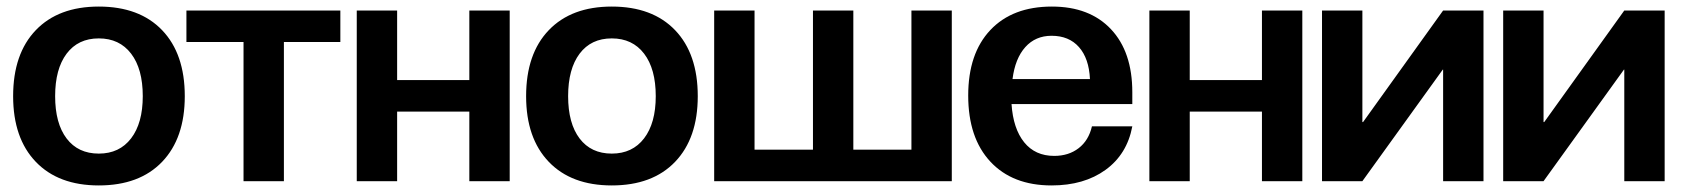

<svg xmlns="http://www.w3.org/2000/svg" viewBox="-20 -552 5122 585"><path d="M543 -259Q543 -131 474 -59Q405 13 281 13Q158 13 89 -59Q20 -131 20 -259Q20 -388 89 -460Q158 -532 281 -532Q405 -532 474 -460Q543 -388 543 -259ZM281 -84Q344 -84 379.5 -130.5Q415 -177 415 -259Q415 -342 379.5 -388.5Q344 -435 281 -435Q218 -435 183 -388.5Q148 -342 148 -259Q148 -176 183 -130Q218 -84 281 -84Z M1017 -424H845V0H722V-424H548V-520H1017Z M1067 0V-520H1190V-308H1410V-520H1533V0H1410V-212H1190V0Z M2106 -259Q2106 -131 2037 -59Q1968 13 1844 13Q1721 13 1652 -59Q1583 -131 1583 -259Q1583 -388 1652 -460Q1721 -532 1844 -532Q1968 -532 2037 -460Q2106 -388 2106 -259ZM1844 -84Q1907 -84 1942.5 -130.5Q1978 -177 1978 -259Q1978 -342 1942.5 -388.5Q1907 -435 1844 -435Q1781 -435 1746 -388.5Q1711 -342 1711 -259Q1711 -176 1746 -130Q1781 -84 1844 -84Z M2279 -96H2457V-520H2580V-96H2757V-520H2880V0H2156V-520H2279Z M3184 13Q3065 13 2997.5 -59.5Q2930 -132 2930 -261Q2930 -389 2997.5 -460.5Q3065 -532 3185 -532Q3300 -532 3365 -463Q3430 -394 3430 -271V-235H3062Q3067 -160 3100.5 -118.5Q3134 -77 3192 -77Q3236 -77 3266.5 -100.5Q3297 -124 3307 -167H3430Q3414 -82 3348.5 -34.5Q3283 13 3184 13ZM3301 -311Q3298 -374 3267.5 -408.5Q3237 -443 3184 -443Q3135 -443 3104 -408.5Q3073 -374 3065 -311Z M3482 0V-520H3605V-308H3825V-520H3948V0H3825V-212H3605V0Z M4500 -520V0H4377V-340H4376L4131 0H4008V-520H4131V-180H4133L4377 -520Z M5052 -520V0H4929V-340H4928L4683 0H4560V-520H4683V-180H4685L4929 -520Z"/></svg>

Font: Non Bureau Medium
Style: Regular
Weight: 500
Designer: Jona Saucedo
Foundry: Non Foundry
Version: Version 1.000; ttfautohint (v1.8.4)